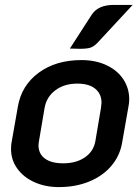

<svg xmlns="http://www.w3.org/2000/svg" viewBox="-20 -754 572 783"><path d="M25 -146Q25 -163 27 -172L53 -320Q68 -406 138 -457.5Q208 -509 312 -509Q370 -509 414.5 -488Q459 -467 483 -430.5Q507 -394 507 -349Q507 -335 504 -320L478 -172Q469 -119 434.5 -78Q400 -37 344.5 -14Q289 9 220 9Q165 9 120.5 -11Q76 -31 50.5 -66.5Q25 -102 25 -146ZM369 -179 392 -315Q394 -329 394 -335Q394 -371 368.5 -392Q343 -413 295 -413Q242 -413 206 -386Q170 -359 162 -315L139 -179Q137 -167 137 -161Q137 -127 163 -107.5Q189 -88 238 -88Q291 -88 326.5 -112.5Q362 -137 369 -179ZM354 -694Q380 -734 444 -734H521L378 -580Q364 -565 350 -560Q336 -555 307 -555Q282 -555 265 -556Z"/></svg>

Font: K2D SemiBold
Style: Italic
Weight: 600
Italic angle: -10°
Designer: Katatrad Aksorn Co.,Ltd.
Foundry: Cadson Demak Co.,Ltd.
Version: Version 1.000; ttfautohint (v1.6)